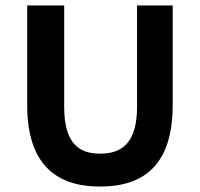

<svg xmlns="http://www.w3.org/2000/svg" viewBox="-20 -674 735 706"><path d="M615 -288V-654H484V-282C484 -148 428 -109 348 -109C269 -109 216 -148 216 -282V-654H80V-288C80 -75 181 12 348 12C516 12 615 -75 615 -288Z"/></svg>

Font: Falling Sky
Style: SeBd
Weight: 600
Designer: Paul D. Hunt
Foundry: Adobe Systems Incorporated
Version: Version 1.02